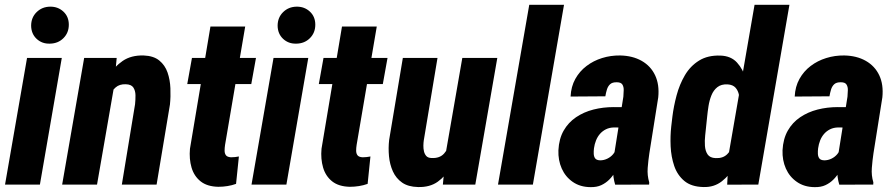

<svg xmlns="http://www.w3.org/2000/svg" viewBox="-20 -770 3735 801"><path d="M237.8 -528.3 146.5 0H1L92.8 -528.3ZM109.9 -662.6Q109.9 -696.8 132.6 -719.2Q155.3 -741.7 189 -742.2Q221.7 -742.7 244.4 -721.7Q267.1 -700.7 267.1 -667Q267.1 -633.3 244.6 -610.8Q222.2 -588.4 188 -587.9Q155.3 -586.9 132.8 -607.9Q110.4 -628.9 109.9 -662.6Z M455.6 -407.7 384.8 0H239.3L331.1 -528.3H466.8ZM416 -281.2 386.2 -279.8Q389.6 -321.3 400.9 -367.2Q412.1 -413.1 434.3 -452.4Q456.5 -491.7 491.9 -515.9Q527.3 -540 579.1 -538.6Q620.6 -537.1 644.5 -517.6Q668.5 -498 679 -467.5Q689.5 -437 690.9 -401.9Q692.4 -366.7 689 -334L633.3 0H488.3L543.5 -335.4Q545.4 -354 545.2 -372.8Q544.9 -391.6 536.4 -404.8Q527.8 -418 504.4 -418.5Q478.5 -419.4 462.4 -405.3Q446.3 -391.1 437.3 -369.4Q428.2 -347.7 423.6 -323.7Q418.9 -299.8 416 -281.2Z M1047.9 -528.3 1028.3 -419.4H761.2L780.8 -528.3ZM857.9 -659.2H1002.9L918.9 -165.5Q917 -152.8 917 -141.4Q917 -129.9 922.6 -122.3Q928.2 -114.7 943.8 -113.8Q952.1 -113.8 960.4 -114.7Q968.8 -115.7 976.6 -117.2L964.8 -2.9Q947.3 3.4 928.7 6.3Q910.2 9.3 890.6 9.3Q844.2 8.3 816.9 -13.4Q789.6 -35.2 779.1 -71Q768.6 -106.9 772.5 -149.4Z M1266.1 -528.3 1174.8 0H1029.3L1121.1 -528.3ZM1138.2 -662.6Q1138.2 -696.8 1160.9 -719.2Q1183.6 -741.7 1217.3 -742.2Q1250 -742.7 1272.7 -721.7Q1295.4 -700.7 1295.4 -667Q1295.4 -633.3 1272.9 -610.8Q1250.5 -588.4 1216.3 -587.9Q1183.6 -586.9 1161.1 -607.9Q1138.7 -628.9 1138.2 -662.6Z M1596.7 -528.3 1577.1 -419.4H1310.1L1329.6 -528.3ZM1406.7 -659.2H1551.8L1467.8 -165.5Q1465.8 -152.8 1465.8 -141.4Q1465.8 -129.9 1471.4 -122.3Q1477.1 -114.7 1492.7 -113.8Q1501 -113.8 1509.3 -114.7Q1517.6 -115.7 1525.4 -117.2L1513.7 -2.9Q1496.1 3.4 1477.5 6.3Q1459 9.3 1439.5 9.3Q1393.1 8.3 1365.7 -13.4Q1338.4 -35.2 1327.9 -71Q1317.4 -106.9 1321.3 -149.4Z M1840.3 -135.3 1908.7 -528.3H2054.7L1962.9 0H1827.6ZM1869.6 -238.3 1903.8 -239.3Q1899.9 -200.2 1889.6 -156Q1879.4 -111.8 1859.4 -73.7Q1839.4 -35.6 1806.4 -12Q1773.4 11.7 1723.6 10.3Q1682.6 9.3 1657.5 -8.3Q1632.3 -25.9 1619.1 -54.9Q1606 -84 1602.8 -118.4Q1599.6 -152.8 1603.5 -186.5L1660.6 -528.3H1805.2L1748 -184.6Q1746.6 -175.3 1746.3 -162.6Q1746.1 -149.9 1748.8 -138.4Q1751.5 -127 1758.5 -119.1Q1765.6 -111.3 1779.8 -110.8Q1814.5 -108.9 1832.8 -129.6Q1851.1 -150.4 1858.9 -180.9Q1866.7 -211.4 1869.6 -238.3Z M2333 -750 2203.1 0H2057.6L2188 -750Z M2542.5 -127.4 2580.6 -366.7Q2581.5 -379.9 2582 -393.6Q2582.5 -407.2 2576.7 -417Q2570.8 -426.8 2553.2 -426.8Q2534.7 -427.2 2525.4 -418.7Q2516.1 -410.2 2512 -396.5Q2507.8 -382.8 2505.4 -368.2L2360.4 -367.2Q2362.3 -408.7 2380.1 -440.7Q2397.9 -472.7 2426.8 -494.6Q2455.6 -516.6 2491.7 -527.8Q2527.8 -539.1 2566.9 -538.6Q2619.1 -537.6 2657 -516.1Q2694.8 -494.6 2713.1 -455.8Q2731.4 -417 2726.1 -363.8L2689 -130.4Q2684.6 -101.1 2682.1 -69.6Q2679.7 -38.1 2688.5 -9.3L2688 0L2546.4 0.5Q2537.1 -30.3 2537.6 -63Q2538.1 -95.7 2542.5 -127.4ZM2593.8 -322.8 2579.6 -237.8 2541 -238.3Q2522.5 -237.8 2508.1 -230.7Q2493.7 -223.6 2483.2 -211.7Q2472.7 -199.7 2466.6 -184.3Q2460.4 -168.9 2458 -151.4Q2456.5 -139.6 2457 -128.2Q2457.5 -116.7 2463.1 -109.1Q2468.8 -101.6 2483.9 -101.1Q2499.5 -101.1 2513.9 -108.2Q2528.3 -115.2 2538.1 -127Q2547.9 -138.7 2549.8 -154.8L2566.9 -94.2Q2558.1 -73.7 2547.4 -54.7Q2536.6 -35.6 2522 -21Q2507.3 -6.3 2488.5 2.4Q2469.7 11.2 2443.4 10.7Q2400.4 10.3 2369.6 -11Q2338.9 -32.2 2323.5 -66.9Q2308.1 -101.6 2309.6 -143.1Q2312 -190.9 2331.5 -225.1Q2351.1 -259.3 2383.3 -281Q2415.5 -302.7 2455.8 -313Q2496.1 -323.2 2539.6 -323.2Z M3020 -127 3127.9 -750H3273.4L3143.6 0L3013.7 0.5ZM2780.3 -242.2 2785.2 -283.7Q2790.5 -326.7 2802.7 -372.3Q2814.9 -418 2837.4 -456.3Q2859.9 -494.6 2896.5 -517.3Q2933.1 -540 2985.8 -538.1Q3029.8 -536.6 3054.9 -508.8Q3080.1 -481 3091.8 -440.2Q3103.5 -399.4 3106 -356.9Q3108.4 -314.5 3106.9 -282.7L3101.6 -239.7Q3095.2 -205.1 3082 -161.9Q3068.8 -118.7 3046.4 -78.9Q3023.9 -39.1 2991.5 -13.7Q2959 11.7 2915 10.3Q2864.3 9.3 2835 -15.1Q2805.7 -39.6 2792.7 -77.9Q2779.8 -116.2 2777.8 -159.7Q2775.9 -203.1 2780.3 -242.2ZM2930.2 -283.7 2925.8 -241.7Q2924.3 -226.6 2921.9 -204.8Q2919.4 -183.1 2920.9 -161.6Q2922.4 -140.1 2932.1 -125.7Q2941.9 -111.3 2965.3 -110.4Q2996.1 -108.9 3013.9 -126.7Q3031.7 -144.5 3040.5 -170.9Q3049.3 -197.3 3051.8 -222.2L3062.5 -299.3Q3064 -314.9 3065.2 -334.7Q3066.4 -354.5 3063 -373Q3059.6 -391.6 3048.6 -404.1Q3037.6 -416.5 3015.6 -418Q2989.3 -419.4 2972.9 -406.5Q2956.5 -393.6 2948 -372.3Q2939.5 -351.1 2935.8 -327.4Q2932.1 -303.7 2930.2 -283.7Z M3477.5 -127.4 3515.6 -366.7Q3516.6 -379.9 3517.1 -393.6Q3517.6 -407.2 3511.7 -417Q3505.9 -426.8 3488.3 -426.8Q3469.7 -427.2 3460.4 -418.7Q3451.2 -410.2 3447 -396.5Q3442.9 -382.8 3440.4 -368.2L3295.4 -367.2Q3297.4 -408.7 3315.2 -440.7Q3333 -472.7 3361.8 -494.6Q3390.6 -516.6 3426.8 -527.8Q3462.9 -539.1 3502 -538.6Q3554.2 -537.6 3592 -516.1Q3629.9 -494.6 3648.2 -455.8Q3666.5 -417 3661.1 -363.8L3624 -130.4Q3619.6 -101.1 3617.2 -69.6Q3614.7 -38.1 3623.5 -9.3L3623 0L3481.4 0.5Q3472.2 -30.3 3472.7 -63Q3473.1 -95.7 3477.5 -127.4ZM3528.8 -322.8 3514.6 -237.8 3476.1 -238.3Q3457.5 -237.8 3443.1 -230.7Q3428.7 -223.6 3418.2 -211.7Q3407.7 -199.7 3401.6 -184.3Q3395.5 -168.9 3393.1 -151.4Q3391.6 -139.6 3392.1 -128.2Q3392.6 -116.7 3398.2 -109.1Q3403.8 -101.6 3418.9 -101.1Q3434.6 -101.1 3449 -108.2Q3463.4 -115.2 3473.1 -127Q3482.9 -138.7 3484.9 -154.8L3502 -94.2Q3493.2 -73.7 3482.4 -54.7Q3471.7 -35.6 3457 -21Q3442.4 -6.3 3423.6 2.4Q3404.8 11.2 3378.4 10.7Q3335.4 10.3 3304.7 -11Q3273.9 -32.2 3258.5 -66.9Q3243.2 -101.6 3244.6 -143.1Q3247.1 -190.9 3266.6 -225.1Q3286.1 -259.3 3318.4 -281Q3350.6 -302.7 3390.9 -313Q3431.2 -323.2 3474.6 -323.2Z"/></svg>

Font: Roboto Condensed ExtraBold
Style: Italic
Weight: 800
Italic angle: -12°
Designer: Christian Robertson
Foundry: Google
Version: Version 3.008; 2023